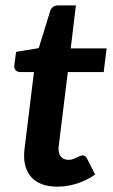

<svg xmlns="http://www.w3.org/2000/svg" viewBox="-20 -690 422 718"><path d="M194.5 8Q127.1 8 95.2 -29.8Q63.3 -67.5 71.9 -134.5L107 -420.6H55.7Q45.4 -420.6 39 -427Q32.6 -433.5 33.6 -446.3L40.3 -496.1L124.9 -510L167.7 -648.9Q175 -669.9 198.3 -669.9H263.8L244.5 -509H378.6L367.8 -420.6H233.6L199.5 -142.8Q196.6 -118.8 206.7 -105.6Q216.8 -92.3 236.6 -92.3Q247.6 -92.3 257.4 -96.6Q267.2 -100.9 275.3 -104.9Q283.3 -108.9 289.4 -108.9Q299.3 -108.9 305 -98.1L335.6 -37.4Q305.7 -15.9 268.8 -3.9Q232 8 194.5 8Z"/></svg>

Font: Aleo
Style: Italic
Weight: 400
Italic angle: -7°
Designer: Alessio Laiso
Foundry: Alessio Laiso
Version: Version 2.001;gftools[0.9.29]